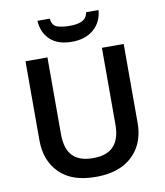

<svg xmlns="http://www.w3.org/2000/svg" viewBox="-99 -1012 945 1102"><g transform="rotate(-10 373.5 -461.0)"><path d="M478 -930.7C471.2 -878.9 421.9 -870.1 371.6 -870.1C342.8 -870.1 318.8 -873.5 299.8 -879.9C280.8 -886.2 269.5 -903.3 266.6 -930.7H194.8C197.3 -884.3 213.9 -847.2 243.7 -819.3C273.4 -791.5 315.9 -777.8 370.6 -777.8C423.3 -777.8 465.8 -792 498 -820.3C529.8 -848.6 547.4 -885.3 550.8 -930.7ZM659.2 -713.9H532.2V-268.1C532.2 -158.7 484.9 -99.1 374 -99.1C268.6 -99.1 214.8 -149.9 214.8 -267.1V-713.9H86.9V-253.9C86.9 -174.3 110.8 -110.8 159.2 -62.5C207 -14.2 277.3 9.8 370.1 9.8C435.1 9.8 489.3 -2 532.2 -24.9C617.7 -70.8 659.2 -153.8 659.2 -252Z"/></g></svg>

Font: Noto Reveo Sans
Style: Regular
Weight: 600
Designer: Monotype Design Team
Foundry: Monotype Imaging Inc.
Version: Version 2.007